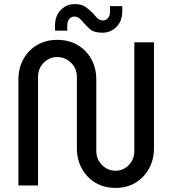

<svg xmlns="http://www.w3.org/2000/svg" viewBox="-20 -907 843 939"><path d="M545 12Q489 12 446.5 -13.5Q404 -39 380 -83Q356 -127 356 -182V-531Q356 -572 327.5 -600Q299 -628 260 -628Q221 -628 193.5 -600Q166 -572 166 -531V0H70V-518Q70 -573 94 -617Q118 -661 161 -686.5Q204 -712 260 -712Q317 -712 360 -686.5Q403 -661 427 -617Q451 -573 451 -518V-169Q451 -128 479 -100Q507 -72 545 -72Q583 -72 610 -100Q637 -128 637 -169V-700H733V-182Q733 -127 709 -83Q685 -39 643 -13.5Q601 12 545 12ZM481 -747Q440 -747 421 -763.5Q402 -780 388 -797Q378 -809 368 -817.5Q358 -826 343 -826Q329 -826 319 -814.5Q309 -803 309 -782V-757H249V-781Q249 -830 277.5 -858.5Q306 -887 346 -887Q381 -887 401 -871.5Q421 -856 436 -841Q446 -828 457 -817.5Q468 -807 484 -807Q498 -807 508 -818.5Q518 -830 518 -852V-877H578V-853Q578 -804 549.5 -775.5Q521 -747 481 -747Z"/></svg>

Font: MuseoModerno
Style: Regular
Weight: 400
Designer: Pablo Cosgaya, Héctor Gatti, Marcela Romero, and the Authors of The MuseoModerno Project.
Foundry: Omnibus-Type Team
Version: Version 1.001